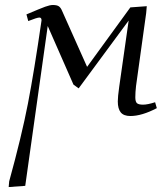

<svg xmlns="http://www.w3.org/2000/svg" viewBox="-20 -464 667 776"><path d="M15.1 292 17.1 269Q67.4 86.4 92.8 -44.9Q118.2 -176.3 147.9 -381.8Q147.9 -393.1 139.2 -393.1Q129.9 -393.1 94.2 -378.9L86.9 -405.8Q143.1 -429.7 162.4 -436.8Q181.6 -443.8 193.8 -443.8Q210 -443.8 217.8 -438.5Q225.6 -433.1 231 -419.9L332 -193.8L506.8 -434.1L573.2 -439L570.8 -411.1L529.8 -116.2Q526.9 -90.3 526.9 -70.8Q526.9 -53.2 533.4 -47.1Q540 -41 558.1 -41Q576.7 -41 606.9 -50.8L613.8 -26.9Q553.2 4.9 506.8 4.9Q480 4.9 468 -9.8Q456.1 -24.4 456.1 -54.2Q456.1 -72.8 461.9 -113.8L500 -380.9L297.9 -106.9L276.9 -122.1L172.9 -358.9L82 287.1Z"/></svg>

Font: Dehuti Alt
Style: Italic
Weight: 400
Version: Version 1.2